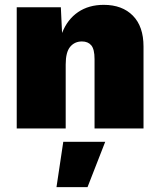

<svg xmlns="http://www.w3.org/2000/svg" viewBox="-20 -530 660 792"><path d="M49 0V-500H231L236 -394Q258 -450 302 -480Q346 -510 408 -510Q484 -510 528 -465.5Q572 -421 572 -338V0H370V-286Q370 -327 356.5 -343Q343 -359 318 -359Q288 -359 269.5 -337Q251 -315 251 -264V0ZM414 55 341 242H213L241 55Z"/></svg>

Font: Work Sans ExtraBold
Style: Regular
Weight: 800
Designer: Wei Huang
Foundry: Wei Huang
Version: Version 2.012; ttfautohint (v1.8.3)